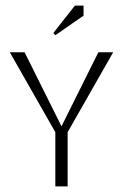

<svg xmlns="http://www.w3.org/2000/svg" viewBox="-20 -667 440 687"><path d="M178 -541 171 -549 248 -647H279V-611ZM178 0V-194L15 -480H68L200 -215L332 -480H385L222 -194V0Z"/></svg>

Font: Glametrix
Style: Light
Weight: 300
Designer: gluk
Foundry: gluk
Version: Version 0.40